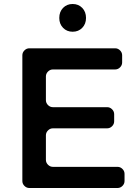

<svg xmlns="http://www.w3.org/2000/svg" viewBox="-20 -942 696 962"><path d="M411 -852Q411 -822 392 -802.5Q373 -783 344 -783Q315 -783 296 -802.5Q277 -822 277 -852Q277 -883 296 -902.5Q315 -922 344 -922Q373 -922 392 -902.5Q411 -883 411 -852ZM592 -629Q592 -615 581.5 -604.5Q571 -594 557 -594H245Q231 -594 220.5 -583.5Q210 -573 210 -559V-440Q210 -426 220.5 -415.5Q231 -405 245 -405H517Q531 -405 541.5 -394.5Q552 -384 552 -370V-334Q552 -320 541.5 -309.5Q531 -299 517 -299H245Q231 -299 220.5 -288.5Q210 -278 210 -264V-141Q210 -127 220.5 -116.5Q231 -106 245 -106H569Q583 -106 593.5 -95.5Q604 -85 604 -71V-35Q604 -21 593.5 -10.5Q583 0 569 0H127Q113 0 102.5 -10.5Q92 -21 92 -35V-665Q92 -679 102.5 -689.5Q113 -700 127 -700H557Q571 -700 581.5 -689.5Q592 -679 592 -665Z"/></svg>

Font: Trueno
Style: Round
Weight: 400
Designer: Julieta Ulanovsky, Jasper
Foundry: Julieta Ulanovsky, Cannot Into Space Fonts
Version: Version 3.001